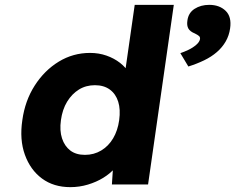

<svg xmlns="http://www.w3.org/2000/svg" viewBox="-20 -760 970 791"><path d="M270 11Q201 11 153 -24.5Q105 -60 82.5 -122.5Q60 -185 72 -265Q83 -345 123 -407.5Q163 -470 222 -506Q281 -542 351 -542Q387 -542 418.5 -531Q450 -520 474.5 -501Q499 -482 512.5 -457.5Q526 -433 525 -407L486 -398L535 -740H696L590 0H441L449 -121L481 -116Q474 -91 454 -68Q434 -45 405.5 -27.5Q377 -10 342 0.5Q307 11 270 11ZM330 -122Q367 -122 397 -140Q427 -158 446 -190Q465 -222 471 -265Q477 -309 467 -341Q457 -373 432.5 -391Q408 -409 371 -409Q334 -409 305 -391Q276 -373 256.5 -341Q237 -309 231 -265Q225 -222 235.5 -190Q246 -158 269.5 -140Q293 -122 330 -122ZM756 -486 723 -541Q738 -546 756 -554.5Q774 -563 788 -575Q802 -587 804 -599Q805 -607 800 -611.5Q795 -616 783 -622Q763 -630 756 -642.5Q749 -655 752 -675Q756 -707 781.5 -723.5Q807 -740 842 -740Q884 -740 909.5 -715.5Q935 -691 928 -643Q924 -614 910 -589.5Q896 -565 873.5 -545.5Q851 -526 821 -511.5Q791 -497 756 -486Z"/></svg>

Font: Lexend
Style: Bold Italic
Weight: 700
Italic angle: -8.13011°
Designer: Bonnie Shaver-Troup, Thomas Jockin
Foundry: Lexend
Version: Version 1.007